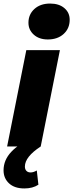

<svg xmlns="http://www.w3.org/2000/svg" viewBox="-33 -824 412 1080"><path d="M115 -542H304L196 0H7ZM127 -696Q127 -743 160.5 -773.5Q194 -804 249 -804Q299 -804 329 -778.5Q359 -753 359 -713Q359 -664 325 -633Q291 -602 236 -602Q187 -602 157 -629Q127 -656 127 -696ZM-13 134Q-13 76 31 29.5Q75 -17 150 -46L196 0Q107 58 107 113Q107 128 115.5 137Q124 146 139 146Q155 146 174 135L183 215Q151 236 104 236Q49 236 18 207.5Q-13 179 -13 134Z"/></svg>

Font: Montserrat Alternates ExtraBold
Style: Italic
Weight: 800
Italic angle: -11.3°
Designer: Julieta Ulanovsky
Foundry: Julieta Ulanovsky
Version: Version 7.200